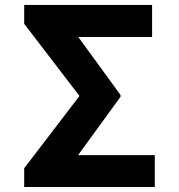

<svg xmlns="http://www.w3.org/2000/svg" viewBox="-20 -744 713 764"><path d="M585.2 -724.4V-596.9H291.5L459.5 -366.1V-358.7L290.8 -126.8H595.9V0H76.3V-74.6L296.2 -362.2L76.3 -649.1V-724.4Z"/></svg>

Font: Inter P
Style: Bold
Weight: 700
Designer: Rasmus Andersson
Foundry: rsms
Version: Version 3.018;git-588b23468